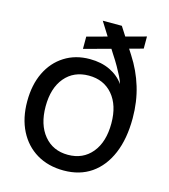

<svg xmlns="http://www.w3.org/2000/svg" viewBox="-108 -791 783 889"><g transform="rotate(15 284.0 -346.5)"><path d="M278.7 12Q204.5 12 149.3 -20.9Q94.2 -53.9 63.8 -113.7Q33.4 -173.6 33.4 -254.2Q33.4 -334 62.1 -393.1Q90.8 -452.1 142.9 -485Q194.9 -518 263.8 -518Q318.8 -518 360.8 -497.9Q402.7 -477.8 427.7 -442.1Q422.7 -458.8 413.6 -477.1Q404.4 -495.3 391.4 -518.4Q378.4 -541.5 359.7 -569.6L274.7 -705H366.2L443.1 -584.8Q483.2 -522.9 504.3 -453.4Q525.5 -383.8 525.5 -304Q525.5 -205.4 495.5 -134.6Q465.4 -63.7 410.4 -25.8Q355.3 12 278.7 12ZM279 -63.3Q351 -63.3 393.7 -114.9Q436.3 -166.4 436.3 -256Q436.3 -342.3 393.7 -392.6Q351 -442.8 279 -442.8Q207 -442.8 164.4 -392.2Q121.8 -341.5 121.8 -253.5Q121.8 -166.4 164.4 -114.9Q207 -63.3 279 -63.3ZM219.9 -555.1V-614.1L491.4 -687.3V-629.2Z"/></g></svg>

Font: TikTok Sans Light
Style: Regular
Weight: 300
Version: Version 4.000